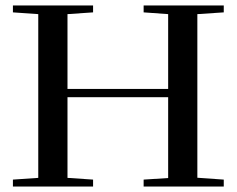

<svg xmlns="http://www.w3.org/2000/svg" viewBox="-20 -683 867 703"><path d="M27.3 0V-25.4L120.1 -31.7V-631.3L27.3 -637.7V-663.1H320.8V-637.7L227.1 -631.3V-357.4H595.7V-631.3L505.9 -637.7V-663.1H799.3V-637.7L702.6 -631.3V-32.2L799.3 -25.4V0H505.9V-25.4L595.7 -31.2V-327.1H227.1V-31.7L320.8 -25.4V0Z"/></svg>

Font: Elstob 18pt Medium
Style: Regular
Weight: 500
Designer: Peter S. Baker
Version: Version 1.015